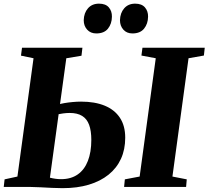

<svg xmlns="http://www.w3.org/2000/svg" viewBox="-24 -998 1113 1025"><path d="M310 6.5Q285 6.5 253.8 5Q222.5 3.5 191.8 1.8Q161 0 137 0H-4L0.5 -40.5L69 -55.5L155 -687L88 -701L93.5 -743H416L411 -700.5L330 -687L242.5 -49.5Q255.5 -46 270.8 -43.8Q286 -41.5 302 -41.5Q355 -41.5 391 -66.8Q427 -92 445.2 -139Q463.5 -186 463.5 -251Q463.5 -299.5 451.8 -331.5Q440 -363.5 414.5 -379.2Q389 -395 348 -395Q331 -395 312.8 -392.5Q294.5 -390 280.5 -387L286 -439.5Q299 -444 319.2 -447.5Q339.5 -451 363 -453.2Q386.5 -455.5 409 -455.5Q482.5 -455.5 535.2 -433.8Q588 -412 616.2 -369.2Q644.5 -326.5 644.5 -263Q644.5 -200 621.8 -150.2Q599 -100.5 555.5 -65.5Q512 -30.5 450.2 -12Q388.5 6.5 310 6.5ZM638.5 0 642.5 -40.5 721.5 -55.5 807.5 -687 731 -701.5 736.5 -743H1069L1064.5 -701.5L982.5 -687L896.5 -55.5L973 -40.5L969.5 0ZM490 -819.5Q459.5 -819.5 441.2 -839.8Q423 -860 423 -890Q424 -929 445.8 -953.8Q467.5 -978.5 504.5 -978.5Q540 -978.5 557 -958.5Q574 -938.5 573.5 -909Q573 -871 552.5 -845.2Q532 -819.5 490 -819.5ZM683 -819.5Q652.5 -819.5 634.5 -839.8Q616.5 -860 616.5 -890Q617.5 -929 639.2 -953.8Q661 -978.5 697.5 -978.5Q732.5 -978.5 749.8 -958.5Q767 -938.5 766.5 -909Q766 -871 745.2 -845.2Q724.5 -819.5 683 -819.5Z"/></svg>

Font: Merriweather 60pt Black
Style: Italic
Weight: 900
Italic angle: -7.8°
Version: Version 2.101